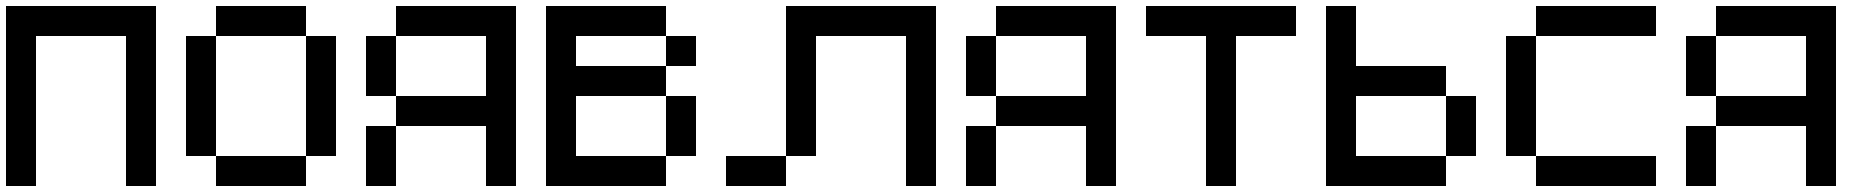

<svg xmlns="http://www.w3.org/2000/svg" viewBox="-20 -620 6240 640"><path d="M0 0V-600H500V0H400V-500H100V0Z M600 -100V-500H700V-100ZM1000 -100V0H700V-100ZM1000 -500H1100V-100H1000ZM1000 -600V-500H700V-600Z M1200 -200H1300V0H1200ZM1200 -500H1300V-300H1200ZM1300 -200V-300H1600V-500H1300V-600H1700V0H1600V-200Z M1800 0V-600H2200V-500H1900V-400H2200V-300H1900V-100H2200V0ZM2200 -100V-300H2300V-100ZM2200 -500H2300V-400H2200Z M2400 0V-100H2600V0ZM2600 -100V-600H3100V0H3000V-500H2700V-100Z M3200 -200H3300V0H3200ZM3200 -500H3300V-300H3200ZM3300 -200V-300H3600V-500H3300V-600H3700V0H3600V-200Z M3800 -500V-600H4300V-500H4100V0H4000V-500Z M4400 0V-600H4500V-400H4800V-300H4500V-100H4800V0ZM4800 -100V-300H4900V-100Z M5000 -100V-500H5100V-100ZM5100 -100H5500V0H5100ZM5100 -500V-600H5500V-500Z M5600 -200H5700V0H5600ZM5600 -500H5700V-300H5600ZM5700 -200V-300H6000V-500H5700V-600H6100V0H6000V-200Z"/></svg>

Font: Galmuri9 Regular
Style: Regular
Weight: 400
Designer: Lee Minseo (quiple)
Version: Version 2.399;hotconv 1.1.1;makeotfexe 2.6.0 DEVELOPMENT